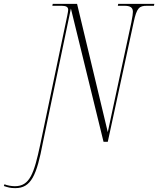

<svg xmlns="http://www.w3.org/2000/svg" viewBox="-201 -734 819 994"><path d="M-122 240C-40 240 -11 174 21 4L166 -690L335 0H357L491 -619C507 -694 520 -704 560 -704H596L598 -714H411L409 -704H443C472 -704 487 -696 487 -673C487 -663 485 -649 479 -618L357 -50L198 -714H72L70 -704H117C140 -704 152 -699 152 -683C152 -677 150 -668 147 -652L7 16C-25 165 -47 230 -124 230C-141 230 -164 226 -178 220L-181 229C-160 236 -148 240 -122 240Z"/></svg>

Font: Noto Serif Display ExtraCondensed ExtraLight
Style: Italic
Weight: 200
Width: 2
Italic angle: -12°
Designer: Monotype Design Team
Foundry: Monotype Imaging Inc.
Version: Version 2.009